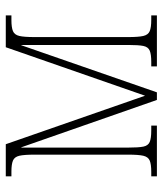

<svg xmlns="http://www.w3.org/2000/svg" viewBox="32 -608 576 681"><g transform="rotate(-90 320.5 -268.0)"><path d="M35 0V-20H51Q78 -20 91 -25.5Q104 -31 108 -48Q112 -65 112 -102V-434Q112 -471 108 -488Q104 -505 91 -510.5Q78 -516 52 -516H35V-536H149L321 -42L493 -536H606V-516H589Q563 -516 550 -510.5Q537 -505 533 -488Q529 -471 529 -434V-102Q529 -65 533 -48Q537 -31 550 -25.5Q563 -20 590 -20H606V0H425V-20H441Q468 -20 481 -25.5Q494 -31 497.5 -48Q501 -65 501 -102V-481H500L333 0H306L138 -481H137V-102Q137 -65 140.5 -48Q144 -31 157 -25.5Q170 -20 198 -20H215V0Z"/></g></svg>

Font: Noto Serif Condensed Thin
Style: Regular
Weight: 100
Width: 3
Designer: Monotype Design Team
Foundry: Monotype Imaging Inc.
Version: Version 2.013; ttfautohint (v1.8.4.7-5d5b)